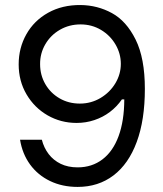

<svg xmlns="http://www.w3.org/2000/svg" viewBox="-20 -737 653 767"><path d="M558.7 -381.9Q558.7 -257.6 526.2 -169.9Q493.8 -82.2 433.4 -36.3Q372.9 9.7 290.1 9.7Q228.9 9.7 180.1 -13.8Q131.2 -37.3 100.1 -79.9Q69.1 -122.6 60.1 -178.9H147.1Q155.4 -146.4 174.4 -121.5Q193.4 -96.7 222.5 -82.5Q251.7 -68.4 290.1 -68.4Q347.4 -68.4 389.5 -100.5Q431.6 -132.6 453.9 -193.5Q476.2 -254.5 476.5 -339.8H466.9Q446.5 -310.4 418.7 -289.5Q390.9 -268.6 357 -257.3Q323.2 -245.9 285.9 -245.9Q223.1 -245.9 170.2 -276.2Q117.4 -306.6 86 -360Q54.6 -413.3 54.6 -480Q54.6 -545.6 85.3 -600.1Q116 -654.7 172.3 -686.1Q228.6 -717.5 301.8 -716.9Q369.5 -716.2 427.1 -684.7Q484.8 -653.3 521.8 -578.9Q558.7 -504.5 558.7 -381.9ZM140.2 -480.7Q140.2 -437.2 160.9 -401.2Q181.6 -365.3 217.7 -344.3Q253.8 -323.2 299 -323.2Q343.9 -323.2 381.6 -345.6Q419.2 -368.1 441 -404.5Q462.7 -441 462.7 -482Q462.7 -522.8 441.6 -559Q420.6 -595.3 383.8 -617.4Q347 -639.5 301.8 -639.5Q256.6 -639.5 219.4 -618.1Q182.3 -596.7 161.1 -560.3Q139.8 -523.8 140.2 -480.7Z"/></svg>

Font: Pretendard Variable
Style: Regular
Weight: 400
Designer: Base glyphs from Inter by Rasmus Andersson; Hangul glyphs from Noto Sans CJK(Source Han Sans) by Jang Soo-young and Kang
Foundry: Kil Hyung-jin
Version: Version 1.100;FEAKit 1.0